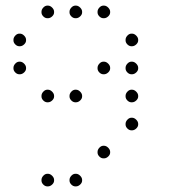

<svg xmlns="http://www.w3.org/2000/svg" viewBox="-20 -693 640 685"><path d="M149 -673Q141 -673 134.5 -666Q128 -659 128 -651V-649Q128 -641 134.5 -634.5Q141 -628 149 -628H151Q159 -628 166 -634.5Q173 -641 173 -649V-651Q173 -659 166 -666Q159 -673 151 -673ZM249 -673Q241 -673 234.5 -666Q228 -659 228 -651V-649Q228 -641 234.5 -634.5Q241 -628 249 -628H251Q259 -628 266 -634.5Q273 -641 273 -649V-651Q273 -659 266 -666Q259 -673 251 -673ZM349 -673Q341 -673 334.5 -666Q328 -659 328 -651V-649Q328 -641 334.5 -634.5Q341 -628 349 -628H351Q359 -628 366 -634.5Q373 -641 373 -649V-651Q373 -659 366 -666Q359 -673 351 -673ZM49 -573Q41 -573 34.5 -566Q28 -559 28 -551V-549Q28 -541 34.5 -534.5Q41 -528 49 -528H51Q59 -528 66 -534.5Q73 -541 73 -549V-551Q73 -559 66 -566Q59 -573 51 -573ZM449 -573Q441 -573 434.5 -566Q428 -559 428 -551V-549Q428 -541 434.5 -534.5Q441 -528 449 -528H451Q459 -528 466 -534.5Q473 -541 473 -549V-551Q473 -559 466 -566Q459 -573 451 -573ZM49 -473Q41 -473 34.5 -466Q28 -459 28 -451V-449Q28 -441 34.5 -434.5Q41 -428 49 -428H51Q59 -428 66 -434.5Q73 -441 73 -449V-451Q73 -459 66 -466Q59 -473 51 -473ZM349 -473Q341 -473 334.5 -466Q328 -459 328 -451V-449Q328 -441 334.5 -434.5Q341 -428 349 -428H351Q359 -428 366 -434.5Q373 -441 373 -449V-451Q373 -459 366 -466Q359 -473 351 -473ZM449 -473Q441 -473 434.5 -466Q428 -459 428 -451V-449Q428 -441 434.5 -434.5Q441 -428 449 -428H451Q459 -428 466 -434.5Q473 -441 473 -449V-451Q473 -459 466 -466Q459 -473 451 -473ZM149 -373Q141 -373 134.5 -366Q128 -359 128 -351V-349Q128 -341 134.5 -334.5Q141 -328 149 -328H151Q159 -328 166 -334.5Q173 -341 173 -349V-351Q173 -359 166 -366Q159 -373 151 -373ZM249 -373Q241 -373 234.5 -366Q228 -359 228 -351V-349Q228 -341 234.5 -334.5Q241 -328 249 -328H251Q259 -328 266 -334.5Q273 -341 273 -349V-351Q273 -359 266 -366Q259 -373 251 -373ZM449 -373Q441 -373 434.5 -366Q428 -359 428 -351V-349Q428 -341 434.5 -334.5Q441 -328 449 -328H451Q459 -328 466 -334.5Q473 -341 473 -349V-351Q473 -359 466 -366Q459 -373 451 -373ZM449 -273Q441 -273 434.5 -266Q428 -259 428 -251V-249Q428 -241 434.5 -234.5Q441 -228 449 -228H451Q459 -228 466 -234.5Q473 -241 473 -249V-251Q473 -259 466 -266Q459 -273 451 -273ZM349 -173Q341 -173 334.5 -166Q328 -159 328 -151V-149Q328 -141 334.5 -134.5Q341 -128 349 -128H351Q359 -128 366 -134.5Q373 -141 373 -149V-151Q373 -159 366 -166Q359 -173 351 -173ZM149 -73Q141 -73 134.5 -66Q128 -59 128 -51V-49Q128 -41 134.5 -34.5Q141 -28 149 -28H151Q159 -28 166 -34.5Q173 -41 173 -49V-51Q173 -59 166 -66Q159 -73 151 -73ZM249 -73Q241 -73 234.5 -66Q228 -59 228 -51V-49Q228 -41 234.5 -34.5Q241 -28 249 -28H251Q259 -28 266 -34.5Q273 -41 273 -49V-51Q273 -59 266 -66Q259 -73 251 -73Z"/></svg>

Font: Doto Rounded Light
Style: Regular
Weight: 300
Monospace: yes
Version: Version 1.000